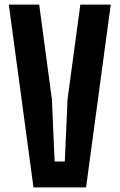

<svg xmlns="http://www.w3.org/2000/svg" viewBox="-20 -820 523 840"><path d="M126.5 0 18.5 -800H151.5L207 -385.5L219 -113.5H263.5L275.5 -385.5L331.5 -800H464.5L356.5 0Z"/></svg>

Font: Big Shoulders
Style: Bold
Weight: 700
Designer: Patric King
Foundry: XO Type Co
Version: Version 2.002